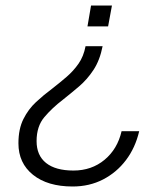

<svg xmlns="http://www.w3.org/2000/svg" viewBox="-20 -520 563 698"><path d="M311 -500H387L373 -424H298ZM353 -352Q343 -301 320 -266Q297 -231 267 -205.5Q237 -180 208 -157Q170 -128 141.5 -94.5Q113 -61 113 -7Q113 45 147.5 72.5Q182 100 247 100Q313 100 360 61Q407 22 422 -43H486Q472 17 438 62Q404 107 354.5 132.5Q305 158 244 158Q153 158 100 115.5Q47 73 47 1Q47 -51 65 -87Q83 -123 111 -149Q139 -175 170 -198Q197 -219 222 -240.5Q247 -262 265.5 -288.5Q284 -315 291 -352Z"/></svg>

Font: Overused Grotesk Book
Style: Italic
Weight: 350
Italic angle: -10°
Version: Version 0.003